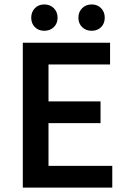

<svg xmlns="http://www.w3.org/2000/svg" viewBox="-20 -847 578 867"><path d="M83 0V-654H477V-556H199V-389H434V-291H199V-98H487V0ZM180 -708Q154 -708 137.5 -724.5Q121 -741 121 -767Q121 -793 137.5 -810Q154 -827 180 -827Q206 -827 223 -810Q240 -793 240 -767Q240 -741 223 -724.5Q206 -708 180 -708ZM394 -708Q368 -708 351 -724.5Q334 -741 334 -767Q334 -793 351 -810Q368 -827 394 -827Q420 -827 436.5 -810Q453 -793 453 -767Q453 -741 436.5 -724.5Q420 -708 394 -708Z"/></svg>

Font: CV Source Sans Light
Style: Bold
Weight: 600
Designer: Paul D. Hunt
Foundry: Adobe Systems Incorporated
Version: Version 3.001